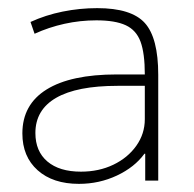

<svg xmlns="http://www.w3.org/2000/svg" viewBox="-20 -758 478 472"><path d="M174 -306Q110 -306 72.5 -339.5Q35 -373 35 -430Q35 -501 94.5 -538Q154 -575 267 -575H336Q336 -627 325.5 -655.5Q315 -684 289 -696Q263 -708 217 -708Q177 -708 138.5 -699.5Q100 -691 65 -675L55 -704Q92 -721 134 -729.5Q176 -738 219 -738Q303 -738 336 -701.5Q369 -665 369 -574V-314H337V-380H335Q311 -347 267.5 -326.5Q224 -306 174 -306ZM179 -336Q223 -336 258.5 -353Q294 -370 315 -399.5Q336 -429 336 -465V-547H269Q169 -547 118 -517.5Q67 -488 67 -431Q67 -386 96.5 -361Q126 -336 179 -336Z"/></svg>

Font: M PLUS 1 Thin ExtraLight
Style: Regular
Weight: 250
Version: Version 1.001